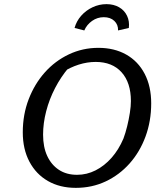

<svg xmlns="http://www.w3.org/2000/svg" viewBox="-20 -898 784 927"><path d="M346 9Q269 9 211.5 -24Q154 -57 122 -117.5Q90 -178 90 -259Q90 -345 118.5 -419Q147 -493 196.5 -548.5Q246 -604 312.5 -635.5Q379 -667 455 -667Q532 -667 589.5 -634.5Q647 -602 678.5 -541.5Q710 -481 710 -399Q710 -313 682.5 -238.5Q655 -164 605.5 -108.5Q556 -53 490 -22Q424 9 346 9ZM352 -54Q399 -54 441.5 -75.5Q484 -97 518.5 -136Q553 -175 576 -229Q586 -256 594 -288.5Q602 -321 607 -353Q612 -385 612 -410Q612 -499 567 -549Q522 -599 442 -599Q401 -599 360 -586Q319 -573 278 -547L313 -573Q274 -527 246 -473Q218 -419 203 -361Q188 -303 188 -248Q188 -188 208 -145Q228 -102 264.5 -78Q301 -54 352 -54ZM494 -878Q529 -878 555 -863Q581 -848 593.5 -821.5Q606 -795 602 -763L550 -751Q551 -779 532 -797Q513 -815 481 -815Q450 -815 424.5 -797Q399 -779 387 -751L340 -763Q349 -796 372 -822Q395 -848 427 -863Q459 -878 494 -878Z"/></svg>

Font: Piazzolla Thin Medium
Style: Italic
Weight: 500
Italic angle: -11.3°
Version: Version 2.005